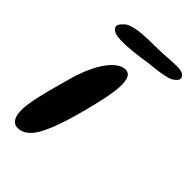

<svg xmlns="http://www.w3.org/2000/svg" viewBox="-198 -692 788 788"><g transform="rotate(45 196.0 -298.0)"><path d="M108.5 -531.5C138.5 -530.5 211 -537.5 244 -544.5C279.5 -548 343 -554 367.5 -566.5C382.5 -576 393 -585.5 391.5 -597C388 -609.5 378.5 -615.5 364 -618C345 -622.5 277.5 -615 241 -614.5C213 -614.5 165.5 -614 128 -609.5C102 -604.5 78 -599 68 -585.5C49.5 -569 48.5 -558.5 55.5 -549C62.5 -538 80 -532.5 108.5 -531.5ZM61.5 22.5C93.5 22.5 117.5 0 136 -31C169 -87.5 199.5 -194 222 -293C246 -394.5 247 -461 205.5 -461C157 -461 102 -386.5 70.5 -271.5C42.5 -170.5 16.5 -79.5 20.5 -32C22 -5.5 31.5 22.5 61.5 22.5Z"/></g></svg>

Font: Gluten
Style: Italic
Weight: 400
Italic angle: -13°
Designer: Tyler Finck
Foundry: Etcetera Type Company
Version: Version 0.920